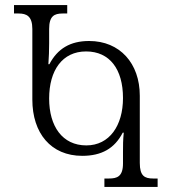

<svg xmlns="http://www.w3.org/2000/svg" viewBox="-20 -734 662 754"><path d="M390 0H599V-33H581C548 -33 529 -43 529 -94V-358C529 -485 451 -573 330 -573C256 -573 206 -543 174 -482H170C172 -512 173 -534 173 -564V-620C173 -671 193 -681 226 -681H244V-714H35V-681H53C84 -681 107 -671 107 -620V-343C107 -211 180 -122 303 -122C379 -122 430 -151 462 -213H466C463 -184 463 -163 463 -137V-92C463 -40 439 -33 408 -33H390ZM319 -163C225 -163 173 -238 173 -347C173 -458 225 -532 318 -532C411 -532 463 -462 463 -349C463 -241 410 -163 319 -163Z"/></svg>

Font: Noto Serif Georgian SemiCondensed Light
Style: Regular
Weight: 300
Width: 4
Designer: Monotype Design Team, Akaki Razmadze
Foundry: Google LLC
Version: Version 2.003